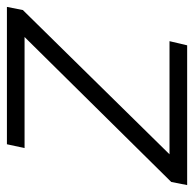

<svg xmlns="http://www.w3.org/2000/svg" viewBox="-58 -538 561 555"><g transform="rotate(-90 222.5 -260.5)"><path d="M-26 -46 393 -470H72L83 -521H480L471 -475L54 -51H381L369 0H-35Z"/></g></svg>

Font: Raleway
Style: Italic
Weight: 400
Italic angle: -12°
Designer: Matt McInerney, Pablo Impallari, Rodrigo Fuenzalida
Foundry: Matt McInerney, Pablo Impallari, Rodrigo Fuenzalida
Version: Version 4.026